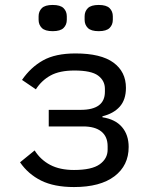

<svg xmlns="http://www.w3.org/2000/svg" viewBox="-20 -744 640 776"><path d="M279 12Q199 12 146.5 -14Q94 -40 61 -88L120 -136Q144 -98 183 -77.5Q222 -57 279 -57Q351 -57 383 -80Q415 -103 415 -139V-153Q415 -192 389.5 -212.5Q364 -233 316 -233H177V-300H306Q404 -300 404 -373V-385Q404 -418 376.5 -438.5Q349 -459 281 -459Q221 -459 184.5 -439Q148 -419 125 -383L69 -421Q104 -472 154 -500Q204 -528 285 -528Q388 -528 438.5 -491Q489 -454 489 -389Q489 -341 464 -313Q439 -285 394 -274V-270Q446 -262 473 -230.5Q500 -199 500 -150Q500 -75 442.5 -31.5Q385 12 279 12ZM193 -618Q162 -618 149 -631Q136 -644 136 -664V-678Q136 -698 149 -711Q162 -724 193 -724Q224 -724 237 -711Q250 -698 250 -678V-664Q250 -644 237 -631Q224 -618 193 -618ZM379 -618Q348 -618 335 -631Q322 -644 322 -664V-678Q322 -698 335 -711Q348 -724 379 -724Q410 -724 423 -711Q436 -698 436 -678V-664Q436 -644 423 -631Q410 -618 379 -618Z"/></svg>

Font: IBM Plex Mono
Style: Regular
Weight: 400
Monospace: yes
Designer: Mike Abbink, Paul van der Laan, Pieter van Rosmalen
Foundry: Bold Monday
Version: Version 2.3